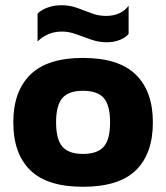

<svg xmlns="http://www.w3.org/2000/svg" viewBox="-20 -706 637 736"><path d="M389 -544Q358 -544 328.5 -554.5Q299 -565 271.5 -575Q244 -585 218 -585Q189 -585 165.5 -575Q142 -565 124 -547V-654Q138 -668 162.5 -677Q187 -686 215 -686Q247 -686 275 -676Q303 -666 330 -655.5Q357 -645 386 -645Q416 -645 438 -655.5Q460 -666 473 -684V-576Q463 -563 440.5 -553.5Q418 -544 389 -544ZM298 10Q161 10 96 -53.5Q31 -117 31 -237Q31 -356 96.5 -420Q162 -484 298 -484Q435 -484 500.5 -420Q566 -356 566 -237Q566 -117 501 -53.5Q436 10 298 10ZM298 -116Q354 -116 378 -144Q402 -172 402 -237Q402 -302 378 -330Q354 -358 298 -358Q243 -358 219 -330Q195 -302 195 -237Q195 -172 219 -144Q243 -116 298 -116Z"/></svg>

Font: Kanit SemiBold
Style: Regular
Weight: 600
Designer: Katatrad Team
Foundry: CadsonDemak
Version: Version 2.000; ttfautohint (v1.8.3)